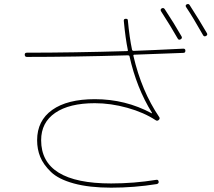

<svg xmlns="http://www.w3.org/2000/svg" viewBox="-20 -871 1040 932"><path d="M842.8 -683.6Q809.6 -742.2 761.7 -816.4Q756.8 -825.2 764.6 -830.1Q773.4 -835 779.3 -827.1Q826.2 -755.9 861.3 -694.3Q866.2 -685.5 856.9 -680.2Q847.7 -674.8 842.8 -683.6ZM900.4 -846.7Q948.2 -772.5 984.4 -710Q989.3 -701.2 980 -696.3Q970.7 -691.4 965.8 -700.2Q916 -788.1 883.8 -835.9Q877.9 -844.7 885.7 -849.6Q895.5 -854.5 900.4 -846.7ZM110.4 -594.7Q100.6 -594.7 100.1 -605Q99.6 -615.2 110.4 -615.2Q334 -615.2 595.7 -623Q602.5 -623 600.6 -627.9Q588.9 -684.6 581.1 -767.6Q579.1 -779.3 589.8 -779.8Q600.6 -780.3 600.6 -772.5Q608.4 -688.5 621.1 -628.9Q623 -624 627.9 -624Q712.9 -627 870.1 -634.8Q879.9 -634.8 879.9 -625Q879.9 -614.3 870.1 -614.3Q864.3 -614.3 631.8 -605.5Q626 -605.5 627.9 -598.6Q667 -429.7 752.9 -302.7Q757.8 -295.9 751 -289.1Q744.1 -282.2 736.3 -287.1Q678.7 -325.2 598.1 -347.7Q517.6 -370.1 440.4 -370.1Q316.4 -370.1 248 -323.2Q179.7 -276.4 179.7 -190.4Q179.7 19.5 519.5 19.5Q629.9 19.5 738.3 2Q748 0 750 9.8Q752 19.5 741.2 22.5Q631.8 40 519.5 40Q413.1 40 338.4 19.5Q263.7 -1 227.1 -36.6Q190.4 -72.3 175.3 -109.4Q160.2 -146.5 160.2 -190.4Q160.2 -285.2 233.4 -337.4Q306.6 -389.6 440.4 -389.6Q588.9 -389.6 715.8 -321.3H717.8V-323.2Q642.6 -444.3 608.4 -598.6Q607.4 -602.5 600.6 -602.5Q335 -594.7 110.4 -594.7Z"/></svg>

Font: Rounded Mgen+ 1mn thin
Style: Regular
Weight: 100
Designer: [Source Han Sans]
Ryoko NISHIZUKA  (kana & ideographs); Paul D. Hunt (Latin, Greek & Cyrillic); Wenlong ZHANG  (bopomofo
Version: Version 1.059.20150602